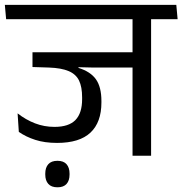

<svg xmlns="http://www.w3.org/2000/svg" viewBox="-40 -653 764 805"><path d="M593.5 -593.4H515.7V0H593.5ZM464 -572.4H704.7L699.2 -632.6H458.5ZM654.5 -572.4 649.1 -632.6H-19.7L-14.3 -572.4ZM542.2 -434H96.2V-372L242 -372.3L350.8 -369.8H542.2ZM289.1 -393.4H96.2V-372L165.3 -369.8Q217.4 -367.9 247.9 -354.9Q278.4 -342 291.4 -315.3Q304.3 -288.6 304.3 -244.4V-237.1Q304.3 -178.6 276.3 -149.8Q248.3 -121 188.6 -121Q145.5 -121 106.8 -135.9Q68.1 -150.8 33.8 -177.7L38.9 -100Q68.5 -79.3 107.9 -66.6Q147.2 -53.8 199.3 -53.8Q293.5 -53.8 339.4 -97.1Q385.2 -140.3 385.2 -223.2V-229.2Q385.2 -287.9 362.4 -320.3Q339.5 -352.7 289.1 -368.3ZM201 132.3Q226.5 132.3 239 118.2Q251.6 104.2 251.6 79.1Q251.6 78.6 251.6 77Q251.6 75.4 251.6 74.9Q251.6 49.7 239 35.5Q226.5 21.2 201 21.2Q175.1 21.2 162.5 35.5Q149.8 49.7 149.8 74.9Q149.8 75.4 149.8 77Q149.8 78.6 149.8 79.1Q149.8 103.7 162.5 118Q175.1 132.3 201 132.3Z"/></svg>

Font: Anek Devanagari Medium
Style: Regular
Weight: 500
Designer: Kailash Malviya (Devanagari) & Yesha Goshar (Latin)
Foundry: Ek Type
Version: Version 1.003